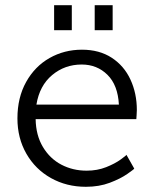

<svg xmlns="http://www.w3.org/2000/svg" viewBox="-20 -706 594 738"><path d="M295 -515Q362 -515 409.5 -484Q457 -453 481.5 -400Q506 -347 506 -283Q506 -272 505 -262Q504 -252 504 -248H117Q118 -186 145 -141Q172 -96 216 -73Q260 -50 313 -50Q354 -50 388 -63.5Q422 -77 444 -93Q466 -109 466 -111L496 -58Q496 -56 469.5 -37.5Q443 -19 402 -3.5Q361 12 310 12Q236 12 176 -21.5Q116 -55 81.5 -115Q47 -175 47 -251Q47 -331 80.5 -391Q114 -451 170.5 -483Q227 -515 295 -515ZM294 -458Q229 -458 180.5 -417.5Q132 -377 120 -304H437Q433 -379 393 -418.5Q353 -458 294 -458ZM256 -686V-590H188V-686ZM413 -686V-590H344V-686Z"/></svg>

Font: Museo Sans Light
Style: Regular
Weight: 300
Designer: Jos Buivenga
Foundry: Jos Buivenga & Rosetta Type Foundry (extension, remastering)
Version: Version 3.600;PS 1.000;hotconv 1.0.88;makeotf.lib2.5.647800;